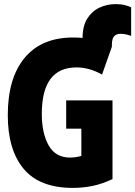

<svg xmlns="http://www.w3.org/2000/svg" viewBox="-20 -907 660 937"><path d="M336 10Q173 10 95.5 -83Q18 -176 18 -345Q18 -526 100.5 -625Q183 -724 337 -724Q360 -724 383 -722Q383 -780 406 -816.5Q429 -853 466 -870Q503 -887 545 -887Q570 -887 591 -881.5Q612 -876 620 -871V-732Q612 -735 598 -738.5Q584 -742 568 -742Q548 -742 537 -730Q526 -718 526 -688V-679L478 -543Q416 -578 353 -578Q184 -578 184 -351Q184 -257 217.5 -197.5Q251 -138 322 -138Q335 -138 349 -140Q363 -142 377 -146V-279H303V-417H529V-33Q478 -9 431 0.5Q384 10 336 10Z"/></svg>

Font: Noto Sans Mono SemiCondensed Black
Style: Regular
Weight: 900
Width: 4
Designer: Monotype Design Team
Foundry: Monotype Imaging Inc.
Version: Version 2.014; ttfautohint (v1.8.4.7-5d5b)